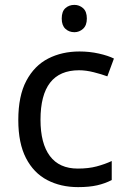

<svg xmlns="http://www.w3.org/2000/svg" viewBox="-20 -757 520 787"><path d="M300 10Q229 10 173.5 -19Q118 -48 86.5 -109Q55 -170 55 -265Q55 -364 88 -426Q121 -488 177.5 -517Q234 -546 306 -546Q347 -546 385 -537.5Q423 -529 447 -517L420 -444Q396 -453 364 -461Q332 -469 304 -469Q146 -469 146 -266Q146 -169 184.5 -117.5Q223 -66 299 -66Q343 -66 376.5 -75Q410 -84 438 -97V-19Q411 -5 378.5 2.5Q346 10 300 10ZM285 -737Q305 -737 320.5 -723.5Q336 -710 336 -681Q336 -653 320.5 -639Q305 -625 285 -625Q263 -625 248 -639Q233 -653 233 -681Q233 -710 248 -723.5Q263 -737 285 -737Z"/></svg>

Font: Noto Sans Pahawh Hmong
Style: Regular
Weight: 400
Designer: Monotype Design Team
Foundry: Monotype Imaging Inc.
Version: Version 2.001; ttfautohint (v1.8.4.7-5d5b)